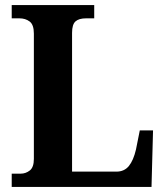

<svg xmlns="http://www.w3.org/2000/svg" viewBox="-20 -734 651 754"><path d="M26 0V-52H61Q81 -52 97 -64.5Q113 -77 113 -110V-602Q113 -637 96.5 -649.5Q80 -662 56 -662H26V-714H350V-662H318Q290 -662 276.5 -650Q263 -638 263 -605V-60H437Q468 -60 486 -82Q504 -104 514 -147L529 -222H581L575 0Z"/></svg>

Font: Noto Serif Sinhala SemiCondensed
Style: Bold
Weight: 700
Width: 4
Designer: Jelle Bosma - Monotype Design Team
Foundry: Monotype Imaging Inc.
Version: Version 2.007; ttfautohint (v1.8.4.7-5d5b)